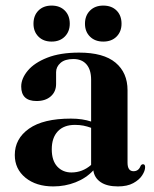

<svg xmlns="http://www.w3.org/2000/svg" viewBox="-20 -657 553 688"><path d="M33 -101.5Q33 -160 84 -196Q135 -232 234 -232Q256 -232 273.8 -229.2Q291.5 -226.5 306.5 -221.5V-371.5Q306.5 -407 290 -426.2Q273.5 -445.5 243 -445.5Q212.5 -445.5 196.8 -431.5Q181 -417.5 181 -398.5V-356Q181 -328.5 162 -311.8Q143 -295 111 -295Q56 -295 56 -347Q56 -375.5 79.5 -403.8Q103 -432 149.2 -450.2Q195.5 -468.5 263.5 -468.5Q351 -468.5 394 -432.5Q437 -396.5 437 -333.5V-74Q437 -43.5 458.5 -43.5Q477 -43.5 484 -63Q487.5 -68.5 492.5 -68.5Q500 -68.5 500 -58Q500 -45 489.5 -28.8Q479 -12.5 457.5 -0.8Q436 11 402.5 11Q363 11 340.5 -4.5Q318 -20 314.5 -46.5Q288.5 -18.5 250.8 -3.8Q213 11 171 11Q109.5 11 71.2 -20.2Q33 -51.5 33 -101.5ZM165.5 -122Q165.5 -81.5 185.2 -60.2Q205 -39 236 -39Q275.5 -39 306.5 -66V-199Q293 -204 279 -206.8Q265 -209.5 248.5 -209.5Q209 -209.5 187.2 -186.5Q165.5 -163.5 165.5 -122ZM165 -508Q135.5 -508 117.8 -525.8Q100 -543.5 100 -572Q100 -601.5 117.8 -619.2Q135.5 -637 165 -637Q194.5 -637 212.2 -619.2Q230 -601.5 230 -572Q230 -544 212.2 -526Q194.5 -508 165 -508ZM350 -508Q320.5 -508 302.5 -525.8Q284.5 -543.5 284.5 -572Q284.5 -601 302.5 -619Q320.5 -637 350 -637Q380 -637 397.8 -619.2Q415.5 -601.5 415.5 -572Q415.5 -544 397.8 -526Q380 -508 350 -508Z"/></svg>

Font: Fraunces 72pt S000 SemiBold
Style: Regular
Weight: 600
Version: Version 1.000; ttfautohint (v1.8.3)